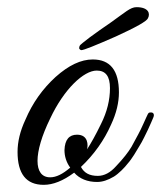

<svg xmlns="http://www.w3.org/2000/svg" viewBox="-20 -516 450 536"><path d="M239 -350C206 -350 172 -334 135 -301C99 -268 71 -229 51 -182C36 -150 29 -120 29 -92C29 -31 53 0 102 0C128 0 156 -11 187 -34C202 -17 224 -8 251 -8C266 -8 281 -13 298 -23C311 -31 328 -48 337 -60C348 -72 362 -96 369 -108C377 -120 389 -146 393 -154L402 -174L408 -188C412 -197 408 -203 400 -202C393 -202 394 -200 381 -172C369 -145 364 -138 347 -106C338 -91 324 -73 304 -52C288 -34 271 -25 253 -25C230 -25 215 -33 206 -50C243 -85 271 -125 290 -168C305 -200 312 -230 312 -258C312 -319 288 -350 239 -350ZM250 -319C275 -319 287 -303 287 -270C287 -237 279 -204 262 -170C247 -139 234 -116 223 -99C226 -110 227 -140 195 -140C173 -140 161 -126 160 -97C160 -80 165 -63 176 -48C155 -30 137 -21 120 -21C73 -21 73 -89 120 -185C159 -268 214 -319 250 -319ZM207 -376C214 -376 246 -389 303 -414C360 -440 390 -457 393 -465C400 -478 395 -496 361 -496C344 -496 330 -482 289 -453C268 -439 249 -425 231 -412C214 -399 204 -391 203 -389C202 -387 201 -385 201 -382C201 -378 206 -376 207 -376Z"/></svg>

Font: VL Great Vibes
Style: Regular
Weight: 400
Designer: Robert E. Leuschke
Foundry: Robert E. Leuschke
Version: Version 1.001